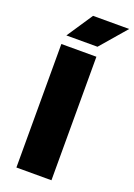

<svg xmlns="http://www.w3.org/2000/svg" viewBox="-176 -1016 753 1081"><g transform="rotate(20 200.5 -475.0)"><path d="M71 0V-740H281V0ZM81 -795 184.5 -950H401L267.5 -795Z"/></g></svg>

Font: Encode Sans Exp XBd
Style: Regular
Weight: 800
Width: 7
Designer: Multiple Designers
Foundry: Impallari Type
Version: Version 3.002; ttfautohint (v1.8.3) -l 8 -r 50 -G 200 -x 14 